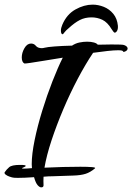

<svg xmlns="http://www.w3.org/2000/svg" viewBox="-21 -763 571 829"><path d="M379 -743Q403 -743 427 -733.5Q451 -724 468 -703.5Q485 -683 488 -652Q489 -638 484.5 -630Q480 -622 474 -622Q472 -622 468 -627Q464 -632 461 -637Q443 -667 421 -677.5Q399 -688 374 -688Q346 -688 323.5 -676.5Q301 -665 274 -640Q264 -632 257.5 -623.5Q251 -615 250 -615Q242 -615 242 -631Q242 -642 248 -656Q267 -701 304.5 -722Q342 -743 379 -743ZM157 46Q150 46 141.5 36.5Q133 27 126 2Q84 5 56 5Q47 5 40.5 4.5Q34 4 31 3Q27 2 18.5 -1Q10 -4 3.5 -9Q-3 -14 -1 -19Q7 -31 18.5 -41Q30 -51 65 -51Q79 -51 84.5 -50Q90 -49 90 -47Q90 -44 82 -41Q74 -38 74 -36Q74 -35 83 -35Q88 -35 97 -35.5Q106 -36 117 -37Q117 -41 116.5 -45.5Q116 -50 116 -54Q116 -97 128.5 -158Q141 -219 161.5 -285.5Q182 -352 205.5 -412Q229 -472 250 -514Q207 -507 170 -501Q133 -495 110 -491.5Q87 -488 84 -489Q73 -495 73 -515Q73 -535 84.5 -555Q96 -575 113 -575Q126 -575 134 -565Q142 -555 160 -555Q162 -555 165 -555.5Q168 -556 172 -557Q183 -560 215.5 -562.5Q248 -565 290 -566Q305 -576 322 -579.5Q339 -583 355 -583Q372 -583 384.5 -579.5Q397 -576 401 -570Q418 -570 432.5 -570.5Q447 -571 460 -571Q483 -571 498 -570.5Q513 -570 516 -568Q524 -565 527 -561Q530 -557 530 -554Q530 -546 521 -541.5Q512 -537 510 -541Q510 -546 489 -546Q472 -546 444 -543Q416 -540 381 -535Q348 -486 314.5 -422.5Q281 -359 252 -290.5Q223 -222 201.5 -157Q180 -92 171 -39Q209 -41 250.5 -42Q292 -43 326 -43Q357 -43 375.5 -41.5Q394 -40 389 -36Q369 -19 348.5 -12.5Q328 -6 296 -5Q264 -4 208 -2Q198 -2 187.5 -1.5Q177 -1 167 0Q166 19 167 37Q167 46 157 46Z"/></svg>

Font: Grechen Fuemen
Style: Regular
Weight: 400
Designer: Robert E. Leuschke
Foundry: Robert E. Leuschke
Version: Version 1.010; ttfautohint (v1.8.3)